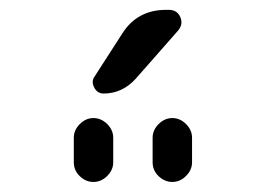

<svg xmlns="http://www.w3.org/2000/svg" viewBox="-20 -980 540 390"><path d="M290 -700.2Q290 -715.8 302.2 -728Q314.5 -740.2 330.1 -740.2Q345.7 -740.2 357.9 -728Q370.1 -715.8 370.1 -700.2V-650.4Q370.1 -634.8 357.9 -622.6Q345.7 -610.4 330.1 -610.4Q314.5 -610.4 302.2 -622.1Q290 -633.8 290 -650.4ZM129.9 -650.4V-700.2Q129.9 -715.8 142.1 -728Q154.3 -740.2 169.9 -740.2Q185.5 -740.2 197.8 -728Q210 -715.8 210 -700.2V-650.4Q210 -634.8 197.8 -622.6Q185.5 -610.4 169.9 -610.4Q154.3 -610.4 142.1 -622.1Q129.9 -633.8 129.9 -650.4ZM255.9 -820.3Q228.5 -790 190.4 -790Q177.7 -790 171.4 -802.2Q165 -814.5 171.9 -824.2L228.5 -912.1Q258.8 -960 317.4 -960H323.2Q339.8 -960 346.2 -945.3Q352.5 -930.7 341.8 -918Z"/></svg>

Font: Rounded Mgen+ 1m regular
Style: Regular
Weight: 400
Designer: [Source Han Sans]
Ryoko NISHIZUKA  (kana & ideographs); Paul D. Hunt (Latin, Greek & Cyrillic); Wenlong ZHANG  (bopomofo
Version: Version 1.059.20150602